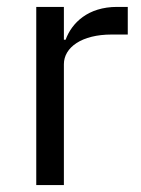

<svg xmlns="http://www.w3.org/2000/svg" viewBox="-20 -536 407 556"><path d="M165 0V-350C165 -399 217 -436 303 -436H350V-516H319C235 -516 188 -470 170 -421H165V-516H85V0Z"/></svg>

Font: IBM Plex Arabic
Style: Regular
Weight: 400
Designer: Mike Abbink, Paul van der Laan, Pieter van Rosmalen, Wael Morcos, Khajak Apelian
Foundry: Bold Monday
Version: Version 1.0